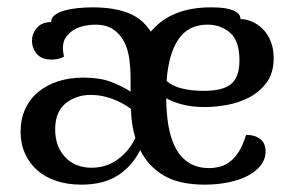

<svg xmlns="http://www.w3.org/2000/svg" viewBox="-20 -488 800 522"><path d="M549 -31Q562 -31 576.5 -34.5Q591 -38 604 -47.5Q617 -57 628.5 -74.5Q640 -92 649 -121H653Q673 -121 687.5 -110Q702 -99 702 -76Q702 -55 688.5 -38Q675 -21 652.5 -9.5Q630 2 600 8Q570 14 537 14Q467 14 425 -11Q383 -36 361 -80Q340 -37 301 -11.5Q262 14 201 14Q164 14 133.5 4Q103 -6 81.5 -25Q60 -44 48 -70.5Q36 -97 36 -130Q36 -164 48.5 -191.5Q61 -219 84 -238Q107 -257 138 -267Q169 -277 207 -277Q251 -277 281.5 -265.5Q312 -254 335 -239V-276Q335 -302 331.5 -328Q328 -354 317.5 -374.5Q307 -395 288 -408Q269 -421 239 -421Q226 -421 210.5 -418Q195 -415 182 -407.5Q169 -400 160 -388Q151 -376 151 -357Q151 -347 154 -334Q139 -326 121 -326Q93 -326 80 -341.5Q67 -357 67 -377Q67 -397 80.5 -412.5Q94 -428 119 -428Q119 -439 129 -447Q139 -455 155.5 -459.5Q172 -464 192 -466Q212 -468 233 -468Q287 -468 326.5 -453.5Q366 -439 390 -402Q445 -468 553 -468Q566 -468 580 -467Q594 -466 606 -462.5Q618 -459 626 -452.5Q634 -446 634 -436Q649 -436 664.5 -429.5Q680 -423 693.5 -410Q707 -397 715.5 -377Q724 -357 724 -330Q724 -290 705.5 -264.5Q687 -239 659 -224Q631 -209 598.5 -203Q566 -197 538 -197Q502 -197 475.5 -204Q449 -211 432 -221Q432 -181 438 -146Q444 -111 457.5 -85.5Q471 -60 493.5 -45.5Q516 -31 549 -31ZM227 -230Q187 -230 158.5 -207Q130 -184 130 -136Q130 -90 157 -61Q184 -32 229 -32Q269 -32 300 -54.5Q331 -77 348 -113Q337 -149 336 -192Q313 -209 284.5 -219.5Q256 -230 227 -230ZM533 -241Q588 -241 609.5 -260.5Q631 -280 631 -324Q631 -377 605.5 -399Q580 -421 544 -421Q492 -421 465 -381Q438 -341 433 -268Q448 -254 474.5 -247.5Q501 -241 533 -241Z"/></svg>

Font: Milonga
Style: Regular
Weight: 400
Designer: Pablo Impallari, Brenda Gallo, Rodrigo Fuenzalida
Foundry: Pablo Impallari, Brenda Gallo, Rodrigo Fuenzalida
Version: Version 1.000; ttfautohint (v0.93) -l 8 -r 50 -G 200 -x 14 -